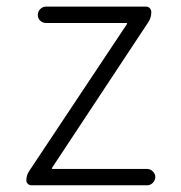

<svg xmlns="http://www.w3.org/2000/svg" viewBox="-20 -553 540 573"><path d="M74.2 0Q67.4 0 63 -4.4Q58.6 -8.8 58.6 -14.6Q58.6 -30.3 67.4 -43L358.4 -480.5Q361.3 -484.4 356.4 -484.4H117.2Q107.4 -484.4 100.1 -491.2Q92.8 -498 92.8 -508.3Q92.8 -518.6 100.1 -525.9Q107.4 -533.2 117.2 -533.2H416Q422.9 -533.2 427.2 -528.3Q431.6 -523.4 431.6 -516.6Q431.6 -501 422.9 -487.3L135.7 -52.7Q132.8 -48.8 137.7 -48.8H418.9Q428.7 -48.8 436 -41.5Q443.4 -34.2 443.4 -24.4Q443.4 -14.6 436 -7.3Q428.7 0 418.9 0Z"/></svg>

Font: Gen Jyuu Gothic L Monospace Light
Style: Regular
Weight: 300
Designer: [Source Han Sans]
Ryoko NISHIZUKA  (kana & ideographs); Paul D. Hunt (Latin, Greek & Cyrillic); Wenlong ZHANG  (bopomofo
Version: Version 1.002.20150607